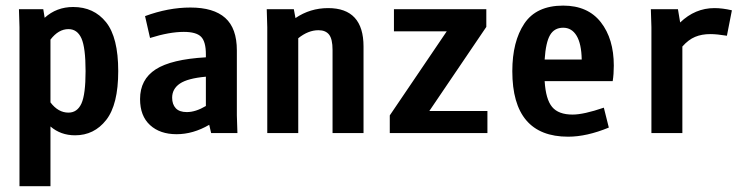

<svg xmlns="http://www.w3.org/2000/svg" viewBox="-20 -470 2665 678"><path d="M397.5 -218.8Q397.5 -100.6 355 -46.4Q312.5 7.8 245.1 7.8Q194.3 7.8 158.2 -23.4V187.5H48.8V-374L46.9 -437.5H132.8L137.7 -407.2Q179.7 -445.3 238.3 -445.3Q311.5 -445.3 354.5 -391.6Q397.5 -337.9 397.5 -218.8ZM282.2 -218.8Q282.2 -301.8 267.6 -334.5Q252.9 -367.2 221.7 -367.2Q186.5 -367.2 158.2 -330.1V-108.4Q185.5 -72.3 221.7 -72.3Q252.9 -72.3 267.6 -104.5Q282.2 -136.7 282.2 -218.8Z M725.6 0 718.8 -29.3Q662.1 3.9 603.5 3.9Q544.9 3.9 509.8 -28.3Q474.6 -60.5 474.6 -120.1Q474.6 -189.5 529.8 -225.1Q585 -260.7 707 -267.6V-278.3Q707 -323.2 689.9 -340.3Q672.9 -357.4 628.9 -357.4Q578.1 -357.4 509.8 -335.9L492.2 -413.1Q574.2 -443.4 652.3 -443.4Q734.4 -443.4 775.4 -406.7Q816.4 -370.1 816.4 -292V-62.5L818.4 0ZM639.6 -74.2Q670.9 -74.2 707 -95.7V-199.2Q642.6 -193.4 615.2 -174.8Q587.9 -156.2 587.9 -125Q587.9 -101.6 600.6 -87.9Q613.3 -74.2 639.6 -74.2Z M1263.7 -305.7V0H1154.3V-293.9Q1154.3 -332 1142.1 -347.7Q1129.9 -363.3 1104.5 -363.3Q1068.4 -363.3 1033.2 -335V0H923.8V-374L921.9 -437.5H1017.6L1023.4 -406.2Q1075.2 -441.4 1138.7 -441.4Q1263.7 -441.4 1263.7 -305.7Z M1496.1 -78.1H1701.2V0H1356.4V-62.5L1557.6 -359.4H1371.1V-437.5H1697.3V-375Z M2147.5 -238.3Q2147.5 -208 2143.6 -183.6H1903.3Q1907.2 -119.1 1929.7 -92.3Q1952.1 -65.4 2002 -65.4Q2041 -65.4 2112.3 -89.8L2129.9 -19.5Q2051.8 12.7 1986.3 12.7Q1789.1 12.7 1789.1 -218.8Q1789.1 -323.2 1831.5 -386.7Q1874 -450.2 1968.8 -450.2Q2055.7 -450.2 2101.6 -391.6Q2147.5 -333 2147.5 -238.3ZM1903.3 -259.8H2034.2Q2033.2 -315.4 2016.1 -343.8Q1999 -372.1 1968.8 -372.1Q1937.5 -372.1 1922.4 -346.2Q1907.2 -320.3 1903.3 -259.8Z M2564.5 -433.6 2546.9 -343.8Q2511.7 -349.6 2488.3 -349.6Q2458 -349.6 2434.6 -339.8Q2411.1 -330.1 2389.6 -305.7V0H2280.3V-374L2278.3 -437.5H2374L2381.8 -390.6Q2434.6 -441.4 2502.9 -441.4Q2531.2 -441.4 2564.5 -433.6Z"/></svg>

Font: Sudo
Style: Bold
Weight: 700
Monospace: yes
Designer: Jens Kutilek
Foundry: Jens Kutilek
Version: Version 0.040